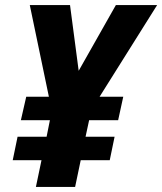

<svg xmlns="http://www.w3.org/2000/svg" viewBox="-20 -734 637 754"><path d="M121 0H275L297 -105H411L430 -197H316L330 -262H444L464 -354H371L597 -714H435L289 -456L255 -714H97L172 -354H83L62 -262H176L163 -197H49L30 -105H143Z"/></svg>

Font: Noto Sans SemiCondensed ExtraBold
Style: Italic
Weight: 800
Width: 4
Italic angle: -12°
Designer: Monotype Design Team
Foundry: Monotype Imaging Inc.
Version: Version 2.013